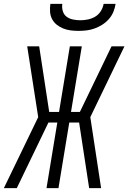

<svg xmlns="http://www.w3.org/2000/svg" viewBox="-28 -975 665 995"><path d="M-8 0 170 -368 113 -735H175L227 -395H278L334 -735H396L340 -395H386L550 -735H617L440 -368L496 0H434L382 -340H331L275 0H213L269 -340H223L59 0ZM379 -815Q358 -815 338 -817.5Q318 -820 299.5 -827.5Q281 -835 266 -847Q251 -859 242 -876Q233 -893 231.5 -913.5Q230 -934 233 -955H295Q292 -936 297.5 -917.5Q303 -899 317 -888.5Q331 -878 350 -874Q369 -870 388 -870Q407 -870 427 -874Q447 -878 465 -888.5Q483 -899 494.5 -917.5Q506 -936 509 -955H571Q568 -934 559.5 -913.5Q551 -893 536 -876Q521 -859 502 -847Q483 -835 462.5 -827.5Q442 -820 421 -817.5Q400 -815 379 -815Z"/></svg>

Font: Iosevka Light Extended
Style: Italic
Weight: 300
Width: 7
Italic angle: -9°
Monospace: yes
Designer: Belleve Invis
Foundry: Belleve Invis
Version: Version 32.5.0; ttfautohint (v1.8.4)